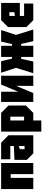

<svg xmlns="http://www.w3.org/2000/svg" viewBox="1282 -1882 740 3343"><g transform="rotate(-90 1651.5 -210.0)"><path d="M32 0V-560H486V0H292V-393H226V0Z M540 -112V-328L782 -338V-400H550V-560H840L968 -432V0H652ZM726 -233V-152H782V-252Z M1032 140V-560H1358L1486 -432V-128L1358 0H1226V140ZM1292 -400H1226V-160H1292Z M2005 0H1828V-298L1703 0H1549V-560H1726V-262L1851 -560H2005Z M2526 0H2332V-211H2299L2252 0H2049L2142 -301L2058 -560H2259L2302 -371H2332V-560H2526V-371H2556L2599 -560H2800L2716 -301L2809 0H2606L2559 -211H2526Z M2852 -120V-440L2972 -560H3272V-234H3046V-160H3262V0H2972ZM3046 -320 3111 -329V-416H3046Z"/></g></svg>

Font: Tektur Condensed ExtraBold
Style: Regular
Weight: 800
Width: 3
Designer: Adam Jagosz
Foundry: Adam Jagosz
Version: Version 1.005;gftools[0.9.30]